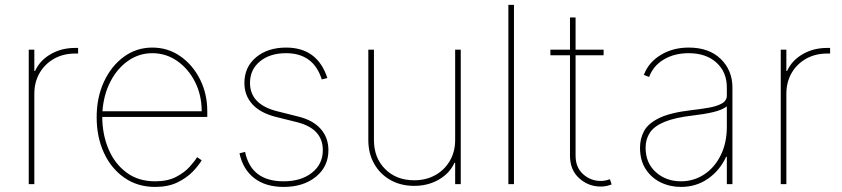

<svg xmlns="http://www.w3.org/2000/svg" viewBox="-20 -747 3416 779"><path d="M96.6 0V-545.5H119.3V-458.8H122.2Q141.3 -501.4 185.2 -527Q229 -552.6 285.5 -552.6H296.9V-529.8H285.5Q237.2 -529.8 199.8 -508.9Q162.3 -487.9 140.8 -451Q119.3 -414.1 119.3 -366.5V0Z M609.4 11.4Q538 11.4 484.6 -25.9Q431.1 -63.2 401.6 -127.1Q372.2 -191.1 372.2 -271.3Q372.2 -351.6 401.8 -415.5Q431.5 -479.4 482.6 -516.7Q533.7 -554 598 -554Q661.6 -554 712 -518.6Q762.4 -483.3 791.7 -424.7Q821 -366.1 821 -295.5V-272.7H394.9Q395.2 -201.3 420.3 -142Q445.3 -82.7 493.1 -47.1Q540.8 -11.4 609.4 -11.4Q659.8 -11.4 694.1 -29.1Q728.3 -46.9 749.1 -70Q769.9 -93 779.8 -109.4L798.3 -96.6Q786.2 -76 762.1 -50.8Q737.9 -25.6 700.3 -7.1Q662.6 11.4 609.4 11.4ZM395.6 -295.5H798.3Q798.3 -361.2 771.3 -414.6Q744.3 -468 698.9 -499.6Q653.4 -531.2 598 -531.2Q544.4 -531.2 500.2 -500.5Q456 -469.8 428.3 -416.5Q400.6 -363.3 395.6 -295.5Z M1308.2 -430.4 1285.5 -424.7Q1252.1 -531.2 1140.6 -531.2Q1075.3 -531.2 1034.8 -498Q994.3 -464.8 994.3 -410.5Q994.3 -323.2 1105.1 -295.5L1190.3 -274.1Q1250.4 -259.2 1281.4 -223.7Q1312.5 -188.2 1312.5 -137.8Q1312.5 -71 1261.7 -29.8Q1210.9 11.4 1130.7 11.4Q1057.9 11.4 1011.7 -24.1Q965.6 -59.7 951.7 -125L974.4 -130.7Q998.9 -11.4 1130.7 -11.4Q1201.7 -11.4 1245.7 -46.2Q1289.8 -81 1289.8 -137.8Q1289.8 -225.1 1184.7 -251.4L1099.4 -272.7Q1036.6 -288.4 1004.1 -323.9Q971.6 -359.4 971.6 -410.5Q971.6 -474.8 1018.8 -514.4Q1066.1 -554 1140.6 -554Q1268.1 -554 1308.2 -430.4Z M1826.7 -179V-545.5H1849.4V0H1826.7V-86.6H1823.9Q1804.7 -44 1760.8 -18.5Q1717 7.1 1660.5 7.1Q1605.8 7.1 1563.9 -16.7Q1522 -40.5 1498.2 -82.4Q1474.4 -124.3 1474.4 -179V-545.5H1497.2V-179Q1497.2 -106.5 1542.6 -61.1Q1588.1 -15.6 1660.5 -15.6Q1708.8 -15.6 1746.3 -36.6Q1783.7 -57.5 1805.2 -94.5Q1826.7 -131.4 1826.7 -179Z M2065.3 -727.3V0H2042.6V-727.3Z M2429 -545.5V-522.7H2315.3V-115.1Q2315.3 -67.5 2346.1 -40.1Q2376.8 -12.8 2417.6 -12.8Q2435.4 -12.8 2454.5 -19.9L2461.6 1.4Q2451 5.3 2440.7 7.6Q2430.4 9.9 2417.6 9.9Q2367.2 9.9 2329.9 -23.8Q2292.6 -57.5 2292.6 -115.1V-522.7H2213.1V-545.5H2292.6V-676.1H2315.3V-545.5Z M2742.9 11.4Q2698.2 11.4 2660.3 -7.1Q2622.5 -25.6 2599.6 -61.1Q2576.7 -96.6 2576.7 -147.7Q2576.7 -184.7 2593.2 -215.4Q2609.7 -246.1 2654.3 -267.9Q2698.9 -289.8 2782.7 -299.7Q2820.3 -304 2853.7 -309.7Q2887.1 -315.3 2908 -326.7Q2929 -338.1 2929 -359.4V-392Q2929 -454.9 2886.7 -493.1Q2844.5 -531.2 2774.1 -531.2Q2716.6 -531.2 2673.7 -505.9Q2630.7 -480.5 2613.6 -434.7L2592.3 -443.2Q2611.5 -494.3 2660.9 -524.1Q2710.2 -554 2774.1 -554Q2857.2 -554 2904.5 -507.6Q2951.7 -461.3 2951.7 -392V0H2929V-110.8H2926.1Q2900.6 -55.4 2852.6 -22Q2804.7 11.4 2742.9 11.4ZM2742.9 -11.4Q2794.7 -11.4 2837 -39.2Q2879.3 -67.1 2904.1 -117Q2929 -166.9 2929 -233V-315.3Q2908.7 -300.4 2873.4 -292.1Q2838.1 -283.7 2791.2 -278.4Q2718 -269.9 2676.1 -252.5Q2634.2 -235.1 2616.8 -208.8Q2599.4 -182.5 2599.4 -147.7Q2599.4 -85.9 2640.8 -48.7Q2682.2 -11.4 2742.9 -11.4Z M3147.7 0V-545.5H3170.5V-458.8H3173.3Q3192.5 -501.4 3236.3 -527Q3280.2 -552.6 3336.6 -552.6H3348V-529.8H3336.6Q3288.4 -529.8 3250.9 -508.9Q3213.4 -487.9 3191.9 -451Q3170.5 -414.1 3170.5 -366.5V0Z"/></svg>

Font: Inter Thin BETA
Style: Regular
Weight: 100
Designer: Rasmus Andersson
Foundry: rsms
Version: Version 3.011;git-f93a4a705